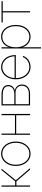

<svg xmlns="http://www.w3.org/2000/svg" viewBox="1370 -1948 781 3562"><g transform="rotate(-90 1761.0 -166.5)"><path d="M79.1 0V-529.3H101.6V-275.9H178.7L386.7 -529.3H414.1L198.2 -264.2L422.9 0H395L178.2 -253.4H101.6V0Z M690.4 9.8Q625 9.8 573.7 -26.1Q522.5 -62 493.2 -123.8Q463.9 -185.5 463.9 -263.7Q463.9 -342.8 493.2 -404.3Q522.5 -465.8 573.7 -501.5Q625 -537.1 690.4 -537.1Q755.9 -537.1 806.9 -501.5Q857.9 -465.8 887 -404.1Q916 -342.3 916 -263.7Q916 -185.5 887 -123.8Q857.9 -62 807.1 -26.1Q756.3 9.8 690.4 9.8ZM690.4 -12.7Q749.5 -12.7 795.4 -45.2Q841.3 -77.6 867.4 -134.5Q893.6 -191.4 893.6 -263.7Q893.6 -336.4 867.4 -393.1Q841.3 -449.7 795.4 -482.2Q749.5 -514.6 690.4 -514.6Q631.8 -514.6 585.7 -481.9Q539.6 -449.2 512.9 -392.8Q486.3 -336.4 486.3 -263.7Q486.3 -191.4 512.9 -134.5Q539.6 -77.6 585.7 -45.2Q631.8 -12.7 690.4 -12.7Z M1416.5 -279.8V-257.3H1056.2V-279.8ZM1064 -529.3V0H1041.5V-529.3ZM1428.2 -529.3V0H1405.8V-529.3Z M1586.9 0V-529.3H1786.1Q1871.1 -529.3 1918 -497.3Q1964.8 -465.3 1964.8 -404.8Q1964.8 -357.9 1938 -325.9Q1911.1 -293.9 1865.2 -283.7Q1899.4 -275.9 1923.8 -257.3Q1948.2 -238.8 1961.4 -211.4Q1974.6 -184.1 1974.6 -148.4Q1974.6 -104.5 1953.9 -71Q1933.1 -37.6 1896.2 -18.8Q1859.4 0 1811.5 0ZM1609.4 -22.5H1811.5Q1874.5 -22.5 1913.3 -57.4Q1952.1 -92.3 1952.1 -150.4Q1952.1 -202.6 1918.2 -235.8Q1884.3 -269 1833 -269H1609.4ZM1609.4 -291.5H1796.9Q1862.3 -291.5 1902.3 -321Q1942.4 -350.6 1942.4 -404.8Q1942.4 -455.6 1901.6 -481.2Q1860.8 -506.8 1786.1 -506.8H1609.4Z M2302.7 9.8Q2234.4 9.8 2182.1 -26.1Q2129.9 -62 2100.6 -123.8Q2071.3 -185.5 2071.3 -263.7Q2071.3 -342.3 2100.6 -404.1Q2129.9 -465.8 2181.2 -501.5Q2232.4 -537.1 2297.9 -537.1Q2347.2 -537.1 2387.7 -517.3Q2428.2 -497.6 2458.3 -462.2Q2488.3 -426.8 2504.4 -379.4Q2520.5 -332 2520.5 -276.4V-264.2H2083V-286.6H2507.3L2498 -280.3Q2498 -347.2 2471.9 -400.1Q2445.8 -453.1 2400.6 -483.9Q2355.5 -514.6 2297.9 -514.6Q2240.2 -514.6 2193.8 -482.4Q2147.5 -450.2 2120.6 -394.5Q2093.8 -338.9 2093.8 -267.1V-265.1Q2093.8 -193.8 2119.6 -136.7Q2145.5 -79.6 2192.4 -46.1Q2239.3 -12.7 2302.7 -12.7Q2349.6 -12.7 2386.7 -30.3Q2423.8 -47.9 2449 -75.7Q2474.1 -103.5 2484.4 -134.3L2505.9 -128.9Q2494.1 -92.3 2465.6 -60.8Q2437 -29.3 2395.8 -9.8Q2354.5 9.8 2302.7 9.8Z M2643.1 204.1V-529.3H2665.5V-389.6H2667.5Q2679.2 -432.6 2706.8 -465.8Q2734.4 -499 2774.2 -518.1Q2814 -537.1 2860.4 -537.1Q2924.3 -537.1 2973.6 -502.2Q3022.9 -467.3 3051.3 -405.5Q3079.6 -343.8 3079.6 -263.7Q3079.6 -183.1 3051.5 -121.3Q3023.4 -59.6 2974.1 -24.9Q2924.8 9.8 2860.4 9.8Q2813.5 9.8 2774.4 -9Q2735.4 -27.8 2707.5 -61Q2679.7 -94.2 2667.5 -136.7H2665.5V204.1ZM2860.4 -12.7Q2918 -12.7 2962.4 -44.7Q3006.8 -76.7 3032 -133.1Q3057.1 -189.5 3057.1 -263.7Q3057.1 -338.4 3032 -394.8Q3006.8 -451.2 2962.4 -482.9Q2918 -514.6 2860.4 -514.6Q2801.3 -514.6 2757.6 -482.9Q2713.9 -451.2 2689.7 -394.8Q2665.5 -338.4 2665.5 -263.7Q2665.5 -189.5 2689.7 -133.1Q2713.9 -76.7 2757.6 -44.7Q2801.3 -12.7 2860.4 -12.7Z M3312.5 0V-506.8H3127.4V-529.3H3520V-506.8H3335V0Z"/></g></svg>

Font: Inter 24pt Thin
Style: Regular
Weight: 250
Designer: Rasmus Andersson
Foundry: rsms
Version: Version 4.001;git-66647c0bb